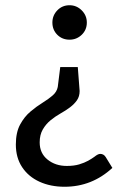

<svg xmlns="http://www.w3.org/2000/svg" viewBox="-20 -536 484 733"><path d="M226.5 177Q173 177 130.8 157.8Q88.5 138.5 64.5 102.2Q40.5 66 40.5 16Q40.5 -30.5 56.8 -60.5Q73 -90.5 96.5 -110.2Q120 -130 142.8 -144Q165.5 -158 181.2 -171.8Q197 -185.5 200.5 -204L210 -280H277L284 -188.5Q284 -168 273.8 -153.2Q263.5 -138.5 247.2 -126.2Q231 -114 211 -102.8Q191 -91.5 173 -76.8Q155 -62 143.2 -41.5Q131.5 -21 131.5 7.5Q131.5 49 161.5 73.2Q191.5 97.5 235 97.5Q262.5 97.5 282.5 91.5Q302.5 85.5 316.8 77.5Q331 69.5 340.5 62.5Q354 51.5 362.5 51.5Q376 51.5 383.5 63.5L409 105Q331 177 226.5 177ZM245.5 -384.5Q217.5 -384.5 198.8 -403.2Q180 -422 180 -450Q180 -477 198.8 -496.5Q217.5 -516 245.5 -516Q272.5 -516 292 -496.5Q311.5 -477 311.5 -450Q311.5 -422 292 -403.2Q272.5 -384.5 245.5 -384.5Z"/></svg>

Font: Verano Sans Medium
Style: Regular
Weight: 500
Designer: Lukasz Dziedzic with Adam Twardoch and Botio Nikoltchev
Foundry: tyPoland Lukasz Dziedzic
Version: Version 3.001;December 28, 2019;FontCreator 12.0.0.2547 64-b